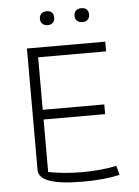

<svg xmlns="http://www.w3.org/2000/svg" viewBox="-55 -815 629 867"><g transform="rotate(-5 260.0 -381.5)"><path d="M156 -740Q156 -755 165 -763.5Q174 -772 189 -772Q204 -772 212.5 -764Q221 -756 221 -740Q221 -726 212.5 -717.5Q204 -709 189 -709Q174 -709 165 -717.5Q156 -726 156 -740ZM313 -740Q313 -756 322 -764Q331 -772 347 -772Q362 -772 370.5 -764Q379 -756 379 -740Q379 -726 370.5 -717.5Q362 -709 347 -709Q331 -709 322 -717.5Q313 -726 313 -740ZM86 -61V-612H441V-568H133V-330H412V-286H133V-48Q206 -34 288 -34Q370 -34 442 -49L453 -7Q382 9 285 9Q86 9 86 -61Z"/></g></svg>

Font: Athiti Light
Style: Regular
Weight: 300
Designer: CadsonDemak Team
Foundry: CadsonDemak
Version: Version 1.032